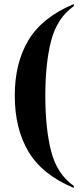

<svg xmlns="http://www.w3.org/2000/svg" viewBox="-20 -791 415 949"><path d="M345 138Q189 73 121 -41Q53 -155 53 -318Q53 -480 121 -593Q189 -706 345 -771V-761Q262 -702 233 -590.5Q204 -479 204 -318Q204 -155 233 -42.5Q262 70 345 128Z"/></svg>

Font: Noto Serif Display SemiCondensed
Style: Bold
Weight: 700
Width: 4
Designer: Monotype Design Team
Foundry: Monotype Imaging Inc.
Version: Version 2.009